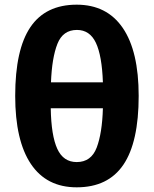

<svg xmlns="http://www.w3.org/2000/svg" viewBox="-20 -791 658 821"><path d="M45 -381Q45 -579 110 -675Q175 -771 308 -771Q437 -771 505 -671.5Q573 -572 573 -381Q573 -183 507.5 -86.5Q442 10 308 10Q179 10 112 -90Q45 -190 45 -381ZM420 -439Q416 -553 390 -608Q364 -663 309 -663Q249 -663 225.5 -603.5Q202 -544 198 -439ZM420 -328H197Q199 -211 225 -154.5Q251 -98 308 -98Q370 -98 393.5 -160Q417 -222 420 -328Z"/></svg>

Font: OpenSansMMV
Style: Bold
Weight: 700
Foundry: Ascender Corporation
Version: Version 4.001